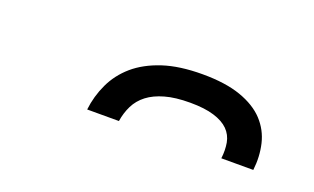

<svg xmlns="http://www.w3.org/2000/svg" viewBox="-33 -786 544 333"><g transform="rotate(20 239.0 -619.0)"><path d="M300.8 -682.1Q343.3 -682.1 371.6 -672.1Q399.9 -662.1 416 -644.8Q432.1 -627.4 437.5 -604.5Q442.9 -581.5 439.9 -556.2H380.9Q382.8 -571.8 380.4 -585.2Q377.9 -598.6 368.4 -608.2Q358.9 -617.7 341.6 -623Q324.2 -628.4 297.4 -628.4Q270 -628.4 251.2 -623Q232.4 -617.7 220 -608.2Q207.5 -598.6 200.9 -585.2Q194.3 -571.8 191.9 -556.2H133.3Q136.2 -581.5 147 -604.5Q157.7 -627.4 177.7 -644.8Q197.8 -662.1 228 -672.1Q258.3 -682.1 300.8 -682.1Z"/></g></svg>

Font: Carlito
Style: Italic
Weight: 400
Italic angle: -7°
Designer: Lukasz Dziedzic
Foundry: tyPoland Lukasz Dziedzic
Version: Version 1.104